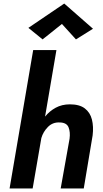

<svg xmlns="http://www.w3.org/2000/svg" viewBox="-20 -1062 579 1082"><path d="M329 -927 408 -840 504 -900 342 -1042 140 -905 220 -840ZM372 -280 322 0H452L502 -299Q508 -349 498 -388.5Q488 -428 458 -451Q428 -474 374 -474Q329 -474 294 -455Q259 -436 234 -405L298 -780H167L34 0H164L213 -284Q223 -319 250 -346.5Q277 -374 317 -372Q356 -371 366.5 -344Q377 -317 372 -280Z"/></svg>

Font: Jost* 600 Semi Italic
Style: Italic
Weight: 600
Italic angle: -10°
Version: Version 3.200; ttfautohint (v0.97) -l 8 -r 50 -G 200 -x 14 -